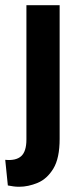

<svg xmlns="http://www.w3.org/2000/svg" viewBox="-35 -548 304 734"><path d="M38 166Q26 166 16 164.5Q6 163 -5 161L-15 63Q26 67 46 49Q66 31 66 -15V-528H193V-17Q193 57 169 96.5Q145 136 109 151Q73 166 38 166Z"/></svg>

Font: Bricolage Grotesque 10pt Condensed SemiBold
Style: Regular
Weight: 600
Width: 3
Designer: Mathieu Triay
Foundry: Atelier Triay
Version: Version 1.000; ttfautohint (v1.8.4.7-5d5b);gftools[0.9.32]